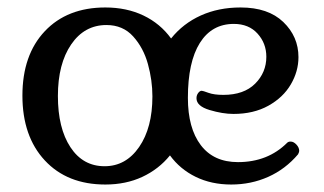

<svg xmlns="http://www.w3.org/2000/svg" viewBox="-20 -481 867 514"><path d="M40 -225Q40 -334 100 -397.5Q160 -461 262 -461Q319 -461 364 -439.5Q409 -418 438 -378Q470 -418 517.5 -439.5Q565 -461 624 -461Q698 -461 738.5 -422Q779 -383 779 -328Q779 -290 758.5 -255Q738 -220 698.5 -198Q659 -176 605 -176Q576 -176 541 -186.5Q506 -197 506 -218Q506 -226 510.5 -232Q515 -238 520 -238Q523 -238 538 -232.5Q553 -227 578 -227Q633 -227 663 -257Q693 -287 693 -329Q693 -365 669.5 -391Q646 -417 606 -417Q547 -417 515 -366Q483 -315 483 -219Q483 -138 517.5 -92.5Q552 -47 617 -47Q697 -47 749 -99Q752 -102 758 -102Q766 -102 773.5 -94Q781 -86 781 -77Q781 -74 778 -68Q744 -28 698 -7.5Q652 13 599 13Q546 13 504 -7.5Q462 -28 435 -65Q405 -28 361 -7.5Q317 13 262 13Q160 13 100 -51.5Q40 -116 40 -225ZM388 -223Q388 -266 376 -309.5Q364 -353 336.5 -383.5Q309 -414 265 -414Q206 -414 170.5 -362Q135 -310 135 -224Q135 -138 168.5 -87Q202 -36 260 -36Q317 -36 352.5 -87.5Q388 -139 388 -223Z"/></svg>

Font: Kurale
Style: Regular
Weight: 400
Designer: Eduardo Rodriguez Tunni
Foundry: Eduardo Rodriguez Tunni
Version: Version 2.000